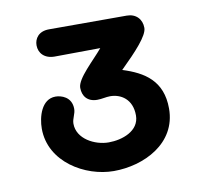

<svg xmlns="http://www.w3.org/2000/svg" viewBox="-63 -932 705 647"><g transform="rotate(-10 289.5 -608.0)"><path d="M276.9 -354C378.9 -354 496.1 -409.2 496.1 -529.3C496.1 -624.5 436.5 -661.6 363.3 -684.6C417.5 -737.8 461.4 -784.7 461.4 -811.5C461.4 -841.3 441.4 -862.3 410.2 -862.3H144C107.9 -862.3 93.3 -838.9 93.3 -816.4C93.3 -789.6 112.3 -768.6 147 -768.6L303.2 -770C272.9 -733.4 213.4 -681.6 213.4 -649.9C213.4 -621.1 230 -600.1 263.2 -600.1C279.3 -600.1 293 -604.5 307.6 -604.5C343.8 -604.5 382.3 -582 382.3 -525.9C382.3 -472.2 322.3 -452.1 276.4 -452.1C229 -452.1 169.9 -482.4 169.9 -534.7C169.9 -552.2 181.2 -566.4 181.2 -583.5C181.2 -625.5 144.5 -635.3 126 -635.3C78.1 -635.3 62 -576.7 62 -536.6C62 -422.4 178.7 -354 276.9 -354Z"/></g></svg>

Font: Autour One
Style: Regular
Weight: 400
Designer: Eben Sorkin
Foundry: Eben Sorkin
Version: Version 1.002